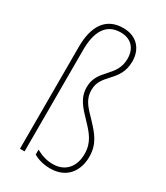

<svg xmlns="http://www.w3.org/2000/svg" viewBox="-192 -848 814 940"><g transform="rotate(30 214.5 -377.5)"><path d="M339 -645C339 -713 298 -765 219 -765C124 -765 76 -696 76 -576V0H102V-574C102 -676 137 -740 219 -740C281 -740 312 -700 312 -645C312 -539 208 -528 208 -425C208 -363 245 -326 288 -281C330 -237 363 -201 363 -135C363 -66 324 -15 252 -15C219 -15 188 -24 157 -42V-14C182 1 214 10 252 10C347 10 390 -58 390 -135C390 -207 356 -246 309 -296C267 -340 235 -368 235 -425C235 -518 339 -527 339 -645Z"/></g></svg>

Font: Noto Sans Hebrew Condensed Thin
Style: Regular
Weight: 100
Width: 3
Designer: Monotype Design Team
Foundry: Monotype Imaging Inc.
Version: Version 2.004